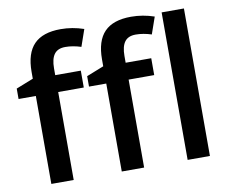

<svg xmlns="http://www.w3.org/2000/svg" viewBox="-82 -870 1169 974"><g transform="rotate(-10 502.5 -382.5)"><path d="M353 -453.1H221.2V0H106V-453.1H17.1V-506.8L106 -542V-577.1Q106 -672.9 150.9 -719Q195.8 -765.1 288.1 -765.1Q348.6 -765.1 407.2 -745.1L377 -658.2Q334.5 -671.9 295.9 -671.9Q256.8 -671.9 239 -647.7Q221.2 -623.5 221.2 -575.2V-540H353ZM715.8 -453.1H584V0H468.8V-453.1H379.9V-506.8L468.8 -542V-577.1Q468.8 -672.9 513.7 -719Q558.6 -765.1 650.9 -765.1Q711.4 -765.1 770 -745.1L739.7 -658.2Q697.3 -671.9 658.7 -671.9Q619.6 -671.9 601.8 -647.7Q584 -623.5 584 -575.2V-540H715.8ZM922.9 0H808.1V-759.8H922.9Z"/></g></svg>

Font: f0_58770          
Style: Regular
Weight: 600
Foundry: Ascender Corporation
Version: Version 1.10